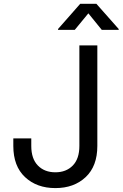

<svg xmlns="http://www.w3.org/2000/svg" viewBox="-20 -962 633 992"><path d="M266.1 9.8Q169.9 9.8 109.4 -46.9Q48.8 -103.5 48.8 -208V-247.1H141.6V-208Q141.6 -141.6 175.8 -106.7Q210 -71.8 266.1 -71.8Q321.8 -71.8 356 -106.7Q390.1 -141.6 390.1 -208V-727.5H482.9V-208Q482.9 -103.5 422.6 -46.9Q362.3 9.8 266.1 9.8ZM366.2 -807.6H279.8V-812L394.5 -942.4H478L593.3 -812V-807.6H505.9L436.5 -893.1Z"/></svg>

Font: Inter Variable
Style: Regular
Weight: 400
Designer: Rasmus Andersson
Foundry: rsms
Version: Version 4.001;git-9221beed3